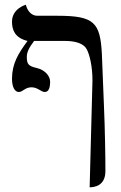

<svg xmlns="http://www.w3.org/2000/svg" viewBox="-20 -587 516 816"><path d="M170 -196C188 -196 193 -215.8 193 -240C193 -264 171 -290 136 -298C99.1 -306.4 94 -316 94 -346C94 -365 103 -384 125 -413H257C303 -413 337 -401 349 -377C361 -354 373 -305 373 -245L361 209C381 209 428 203 428 140C428 77 426 -41 422 -132L413 -357C406 -491 381 -520 225 -520H138C112 -520 95 -544 90 -567C90 -567 31 -551 31 -495C31 -460 43 -426 97 -413C58 -360 31 -317 31 -252C31 -215 44 -196 60 -196C77 -196 86 -216 114 -216C140 -216 155 -196 170 -196Z"/></svg>

Font: Libertinus Serif
Style: Regular
Weight: 400
Designer: Philipp H. Poll
Foundry: Khaled Hosny
Version: Version 6.2